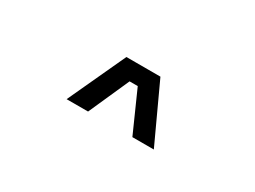

<svg xmlns="http://www.w3.org/2000/svg" viewBox="-29 -1027 923 694"><g transform="rotate(30 432.0 -680.0)"><path d="M247 -560 358 -800H500L611 -560H521.5L446 -729.5H412L336.5 -560Z"/></g></svg>

Font: Trispace SemiExpanded
Style: Regular
Weight: 400
Width: 6
Designer: Tyler Finck
Foundry: Etcetera Type Company
Version: Version 1.210; ttfautohint (v1.8.3)